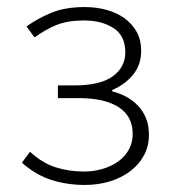

<svg xmlns="http://www.w3.org/2000/svg" viewBox="-20 -512 484 544"><path d="M221 12Q170 12 126 -2Q82 -16 42 -51L65 -82Q100 -50 137.5 -38Q175 -26 218 -26Q246 -26 271 -33.5Q296 -41 315 -54.5Q334 -68 345 -88Q356 -108 356 -132Q356 -183 316 -208.5Q276 -234 204 -234H144V-270H191Q263 -270 299 -295.5Q335 -321 335 -364Q335 -411 301.5 -432.5Q268 -454 219 -454Q171 -454 139.5 -441Q108 -428 78 -406L55 -437Q87 -460 126 -476Q165 -492 220 -492Q253 -492 282 -484Q311 -476 332.5 -460.5Q354 -445 367 -422Q380 -399 380 -368Q380 -329 357.5 -301Q335 -273 298 -257V-253Q319 -248 337.5 -238Q356 -228 370.5 -213Q385 -198 393.5 -177.5Q402 -157 402 -130Q402 -98 388 -72Q374 -46 349 -27Q324 -8 291 2Q258 12 221 12Z"/></svg>

Font: CV Source Sans Light
Style: Regular
Weight: 300
Designer: Paul D. Hunt
Foundry: Adobe Systems Incorporated
Version: Version 3.001